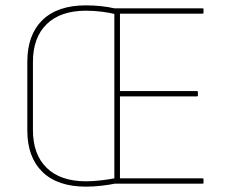

<svg xmlns="http://www.w3.org/2000/svg" viewBox="-20 -686 864 717"><path d="M301 11Q195 11 138.5 -44Q82 -99 82 -199V-455Q82 -556 138.5 -611Q195 -666 301 -666Q330 -666 357.5 -663Q385 -660 407 -655H736Q740 -655 740 -652V-638Q740 -635 736 -635H428V-346H715Q719 -346 719 -342V-329Q719 -326 715 -326H428V-20H736Q740 -20 740 -17V-3Q740 0 736 0H408Q389 4 359.5 7.5Q330 11 301 11ZM301 -9Q327 -9 357 -12.5Q387 -16 407 -20V-634Q387 -639 358.5 -642.5Q330 -646 301 -646Q206 -646 154.5 -596Q103 -546 103 -455V-200Q103 -109 154.5 -59Q206 -9 301 -9Z"/></svg>

Font: Sofia Sans Semi Condensed Thin
Style: Regular
Weight: 250
Version: Version 4.100